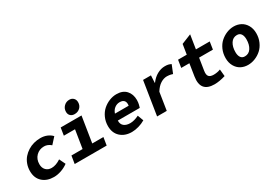

<svg xmlns="http://www.w3.org/2000/svg" viewBox="18 -1644 3562 2531"><g transform="rotate(-30 1799.0 -379.0)"><path d="M340.8 12.2Q234.4 12.2 168.7 -47.6Q103 -107.4 103 -212.9Q103 -270 121.6 -320.1Q140.1 -370.1 172.1 -406.7Q204.1 -443.4 246.3 -470Q288.6 -496.6 337.4 -509.8Q386.2 -522.9 437 -522.9Q493.2 -522.9 538.1 -503.9Q583 -484.9 611.8 -453.1L528.8 -361.8Q480.5 -403.8 425.8 -403.8Q353 -403.8 304.4 -355.2Q255.9 -306.6 255.9 -230Q255.9 -173.8 288.1 -140.4Q320.3 -106.9 374 -106.9Q439.5 -106.9 513.2 -155.8L558.1 -63Q508.8 -26.4 451.2 -7.1Q393.6 12.2 340.8 12.2Z M990.7 -569.8Q951.7 -569.8 928.2 -592.3Q904.8 -614.7 904.8 -652.8Q904.8 -702.6 939 -736.3Q973.1 -770 1021.5 -770Q1060.1 -770 1083.7 -746.1Q1107.4 -722.2 1107.4 -684.1Q1107.4 -633.3 1074 -601.6Q1040.5 -569.8 990.7 -569.8ZM660.6 0 679.7 -119.1H849.6L893.6 -395H723.6L741.7 -509.8H1058.6L996.6 -119.1H1166.5L1147.5 0Z M1527.3 12.2Q1421.4 12.2 1355.7 -48.1Q1290 -108.4 1290 -212.9Q1290 -282.2 1317.1 -341.8Q1344.2 -401.4 1387.9 -440.2Q1431.6 -479 1485.8 -501Q1540 -522.9 1595.2 -522.9Q1691.4 -522.9 1742.4 -467Q1793.5 -411.1 1793.5 -320.8Q1793.5 -302.2 1790.8 -283.2Q1788.1 -264.2 1785.4 -253.9Q1782.7 -243.7 1778.3 -228.5Q1773.9 -213.4 1773.4 -211.9H1439.5Q1437.5 -155.8 1472.4 -127.9Q1507.3 -100.1 1565.4 -100.1Q1627 -100.1 1699.2 -136.2L1732.4 -46.9Q1686.5 -19.5 1631.6 -3.7Q1576.7 12.2 1527.3 12.2ZM1452.1 -310.1H1661.1Q1668.9 -356.9 1648.9 -383.5Q1628.9 -410.2 1580.1 -410.2Q1538.6 -410.2 1503.9 -384.8Q1469.2 -359.4 1452.1 -310.1Z M1915 0 1995.6 -509.8H2115.7L2109.9 -397.9H2112.8Q2158.2 -459.5 2215.8 -491.2Q2273.4 -522.9 2334 -522.9Q2364.7 -522.9 2384.5 -518.1Q2404.3 -513.2 2426.8 -502L2377 -378.9Q2356 -385.3 2348.4 -387.2Q2340.8 -389.2 2324.7 -391.6Q2308.6 -394 2291 -394Q2241.7 -394 2193.1 -363.8Q2144.5 -333.5 2104 -268.1L2062 0Z M2784.7 12.2Q2570.3 12.2 2605.5 -210.9L2634.3 -395H2510.3L2528.3 -509.8H2660.6L2684.6 -660.2L2833.5 -720.2L2800.3 -509.8H3010.3L2992.7 -395H2782.2L2753.4 -211.9Q2744.1 -153.8 2764.6 -128.4Q2785.2 -103 2839.4 -103Q2891.1 -103 2941.4 -122.1L2951.7 -16.1Q2857.9 12.2 2784.7 12.2Z M3295.9 12.2Q3236.3 12.2 3188.2 -13.7Q3140.1 -39.6 3110.6 -91.6Q3081.1 -143.6 3081.1 -212.9Q3081.1 -283.2 3107.2 -342.8Q3133.3 -402.3 3176.3 -440.9Q3219.2 -479.5 3272.5 -501.2Q3325.7 -522.9 3380.9 -522.9Q3439.9 -522.9 3488.5 -496.8Q3537.1 -470.7 3566.7 -418.5Q3596.2 -366.2 3596.2 -296.9Q3596.2 -226.6 3569.8 -167.2Q3543.5 -107.9 3500.7 -69.3Q3458 -30.8 3404.5 -9.3Q3351.1 12.2 3295.9 12.2ZM3314.9 -106.9Q3376 -106.9 3409.9 -159.2Q3443.8 -211.4 3443.8 -292Q3443.8 -344.7 3423.3 -374.3Q3402.8 -403.8 3361.8 -403.8Q3300.8 -403.8 3266.8 -351.1Q3232.9 -298.3 3232.9 -217.8Q3232.9 -166 3253.4 -136.5Q3273.9 -106.9 3314.9 -106.9Z"/></g></svg>

Font: Office Code Pro Bold Italic
Style: Regular
Weight: 700
Italic angle: -9°
Designer: Nathan Rutzky & Paul D. Hunt
Foundry: Adobe Systems Incorporated
Version: Version 1.004;PS 001.004;hotconv 1.0.70;makeotf.lib2.5.58329